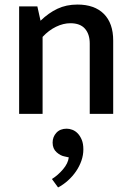

<svg xmlns="http://www.w3.org/2000/svg" viewBox="-20 -500 582 843"><path d="M167 0H64V-472H144L158 -409Q193 -443 232 -461.5Q271 -480 320 -480Q395 -480 436 -439Q477 -398 477 -322V0H374V-309Q374 -350 353 -374Q332 -398 289 -398Q258 -398 226 -382.5Q194 -367 167 -338ZM264 187Q246 184 228.5 168.5Q211 153 211 126Q211 101 227.5 83Q244 65 273 65Q285 65 298 70Q311 75 321.5 86Q332 97 339 114Q346 131 346 156Q346 181 337.5 205.5Q329 230 314 252Q299 274 278.5 292.5Q258 311 235 323L208 286Q235 269 257 243Q279 217 282 191Z"/></svg>

Font: Mukta Mahee Medium
Style: Regular
Weight: 500
Designer: Shuchita Grover, Noopur Datye, Girish Dalvi, Yashodeep Gholap
Foundry: Ek Type
Version: Version 2.538;PS 1.000;hotconv 16.6.51;makeotf.lib2.5.65220;